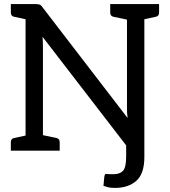

<svg xmlns="http://www.w3.org/2000/svg" viewBox="-20 -737 832 939"><path d="M33 0V-41Q33 -59 49 -62L105 -74V-643L49 -655Q33 -658 33 -676V-717H155Q168 -717 175 -714Q182 -711 189 -700L604 -160Q602 -173 601.5 -185.5Q601 -198 601 -209V-641L535 -655Q519 -658 519 -676V-717H758V-676Q758 -658 742 -655L686 -643V31Q686 113 646.5 147.5Q607 182 543 182Q522 182 509.5 179Q497 176 486 172L490 129Q492 112 499.5 113.5Q507 115 534 115Q566 115 581.5 98.5Q597 82 597 28V-26L188 -557Q189 -545 189.5 -533Q190 -521 190 -511V-76L256 -62Q272 -59 272 -41V0Z"/></svg>

Font: Aleo
Style: Regular
Weight: 400
Designer: Alessio Laiso
Foundry: Alessio Laiso
Version: Version 2.001; ttfautohint (v1.8.4.7-5d5b);gftools[0.9.29]